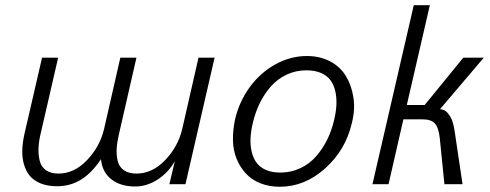

<svg xmlns="http://www.w3.org/2000/svg" viewBox="-20 -710 1888 740"><path d="M501 8.8Q444.8 8.8 409.4 -18.8Q374 -46.4 369.1 -96.2Q333.5 -43 292.2 -17.6Q251 7.8 200.2 7.8Q164.1 7.8 137.2 -2.9Q110.4 -13.7 95 -32.2Q79.6 -50.8 72.3 -76.7Q64.9 -102.5 65.9 -131.8Q66.9 -161.1 74.2 -193.8L142.1 -487.8H204.1L136.2 -192.9Q129.4 -164.1 128.4 -139.4Q127.4 -114.7 132.8 -91.3Q138.2 -67.9 156.5 -54.4Q174.8 -41 205.1 -41Q266.1 -41 315.4 -92.8Q364.7 -144.5 380.9 -211.9L443.8 -487.8H505.9L438 -190.9Q431.2 -161.6 429.7 -137.2Q428.2 -112.8 433.6 -89.8Q439 -66.9 457.3 -54Q475.6 -41 505.9 -41Q566.9 -41 616.5 -92.8Q666 -144.5 682.1 -211.9L745.1 -487.8H807.1L694.8 0H632.8L653.8 -88.9Q629.4 -45.4 587.9 -18.3Q546.4 8.8 501 8.8Z M1058.1 9.8Q1017.6 9.8 984.1 -3.4Q950.7 -16.6 928.5 -40.3Q906.2 -64 892.6 -96.4Q878.9 -128.9 877.9 -167.5Q877 -206.1 885.7 -249Q901.4 -316.9 941.4 -372.6Q981.4 -428.2 1040 -461.2Q1098.6 -494.1 1163.1 -494.1Q1212.9 -494.1 1252 -473.6Q1291 -453.1 1312.7 -417.7Q1334.5 -382.3 1342 -335.2Q1349.6 -288.1 1335.9 -234.9Q1312 -131.8 1233.2 -61Q1154.3 9.8 1058.1 9.8ZM1060.1 -44.9Q1102.1 -44.9 1137.7 -61.8Q1173.3 -78.6 1198.7 -107.9Q1224.1 -137.2 1241.5 -172.6Q1258.8 -208 1268.1 -249Q1275.4 -279.8 1276.6 -306.9Q1277.8 -334 1272.2 -358.6Q1266.6 -383.3 1253.7 -400.9Q1240.7 -418.5 1217.3 -428.7Q1193.8 -439 1161.1 -439Q1119.6 -439 1084.2 -422.1Q1048.8 -405.3 1023.4 -376.2Q998 -347.2 980.7 -311.3Q963.4 -275.4 954.1 -234.9Q946.8 -204.1 945.6 -177Q944.3 -149.9 950 -125.5Q955.6 -101.1 968.5 -83.3Q981.4 -65.4 1004.6 -55.2Q1027.8 -44.9 1060.1 -44.9Z M1415.5 0 1574.7 -689.9H1636.7L1547.9 -305.2H1616.7L1765.6 -487.8H1844.7L1675.8 -289.1Q1692.4 -289.1 1704.6 -275.4Q1716.8 -261.7 1722.9 -244.6Q1729 -227.5 1731.9 -207L1762.7 0H1692.9L1674.8 -179.2Q1670.4 -218.3 1656 -234.1Q1641.6 -250 1609.9 -250H1534.7L1477.5 0Z"/></svg>

Font: HK Grotesk Light Italic
Style: Regular
Weight: 300
Italic angle: -13°
Designer: Alfredo Marco Pradil and Stefan Peev
Foundry: Hanken Design Co.
Version: Version 1.000;PS 001.000;hotconv 1.0.88;makeotf.lib2.5.64775